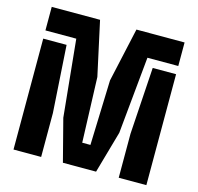

<svg xmlns="http://www.w3.org/2000/svg" viewBox="-114 -920 1072 1040"><g transform="rotate(15 422.5 -400.0)"><path d="M327 0 266 -236 223 -668H50V-800H321L387 -497L400 -132H446L458 -497L525 -800H795V-668H622L580 -236L513 0ZM50 0V-622H181L205 -246V0ZM640 0V-246L664 -622H795V0Z"/></g></svg>

Font: Big Shoulders Stencil Text Black
Style: Regular
Weight: 900
Designer: Patric King
Foundry: XO Type Co
Version: Version 1.000